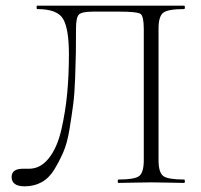

<svg xmlns="http://www.w3.org/2000/svg" viewBox="-20 -645 707 677"><path d="M67 12Q21 12 21 -21Q21 -50 61 -50H82Q123 -50 152.5 -87.5Q182 -125 196.5 -188.5Q211 -252 217 -316.5Q223 -381 223 -454Q223 -542 203 -577.5Q183 -613 111 -613Q109 -613 109 -619Q109 -625 111 -625H629Q632 -625 632 -619Q632 -613 629 -613Q572 -613 555.5 -600Q539 -587 539 -544V-81Q539 -37 555.5 -24.5Q572 -12 629 -12Q632 -12 632 -6Q632 0 629 0Q615 0 576 -1Q537 -2 513 -2Q489 -2 450.5 -1Q412 0 398 0Q395 0 395 -6Q395 -12 398 -12Q455 -12 471 -24.5Q487 -37 487 -81V-542Q487 -588 475.5 -596Q464 -604 401 -604H308Q268 -604 258 -593.5Q248 -583 248 -544Q248 -492 247.5 -459.5Q247 -427 245 -370.5Q243 -314 238 -276Q233 -238 225 -189Q217 -140 203 -108Q189 -76 171 -46.5Q153 -17 126.5 -2.5Q100 12 67 12Z"/></svg>

Font: t
Style: Regular
Weight: 300
Designer: Christian Thalmann (Catharsis Fonts)
Version: Version 1.000;PS 002.000;hotconv 1.0.88;makeotf.lib2.5.64775